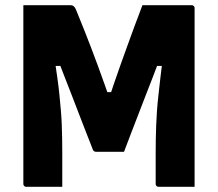

<svg xmlns="http://www.w3.org/2000/svg" viewBox="-20 -720 840 740"><path d="M220 0Q186 0 151 0Q116 0 81 0Q78 0 75.5 -1.5Q73 -3 71.5 -5.5Q70 -8 70 -11Q70 -85 70 -158.5Q70 -232 70 -305.5Q70 -379 70 -453Q70 -527 70 -600Q70 -625 70 -650Q70 -675 70 -700Q93 -700 128 -700Q163 -700 196.5 -700Q230 -700 250 -700Q257 -700 261 -698Q265 -696 268.5 -691Q272 -686 276 -675Q291 -639 304.5 -604.5Q318 -570 331 -536.5Q344 -503 356.5 -468.5Q369 -434 382 -398Q395 -362 408 -322L365 -365H438L394 -322Q407 -362 419.5 -398.5Q432 -435 444.5 -470Q457 -505 470 -541Q483 -577 497.5 -616.5Q512 -656 529 -700Q552 -700 588 -700Q624 -700 660 -700Q696 -700 719 -700Q722 -700 724.5 -698.5Q727 -697 728.5 -694.5Q730 -692 730 -689Q730 -640 730 -591Q730 -542 730 -493Q730 -444 730 -394.5Q730 -345 730 -296Q730 -247 730 -197.5Q730 -148 730 -99Q730 -83 730 -66.5Q730 -50 730 -33.5Q730 -17 730 0Q696 0 661 0Q626 0 591 0Q588 0 585.5 -1.5Q583 -3 581.5 -5.5Q580 -8 580 -11Q580 -32 580 -52Q580 -72 580 -92.5Q580 -113 580 -133Q580 -160 580.5 -186Q581 -212 582 -238.5Q583 -265 585 -293Q587 -321 590.5 -352Q594 -383 598 -419Q602 -455 608 -496L627 -466H554L596 -494Q583 -459 569 -423Q555 -387 541 -351Q527 -315 513 -278.5Q499 -242 485 -206Q471 -170 458 -135Q431 -135 404 -135Q377 -135 350 -135Q347 -135 343.5 -136.5Q340 -138 338 -143Q325 -177 311 -212Q297 -247 283.5 -283Q270 -319 256 -354.5Q242 -390 228.5 -425Q215 -460 202 -494L243 -466H171L190 -496Q196 -456 201 -420.5Q206 -385 209 -354.5Q212 -324 214.5 -295.5Q217 -267 218 -240.5Q219 -214 219.5 -187.5Q220 -161 220 -133Q220 -100 220 -66.5Q220 -33 220 0Z"/></svg>

Font: Recursive ExtraBold
Style: Regular
Weight: 800
Version: Version 1.085